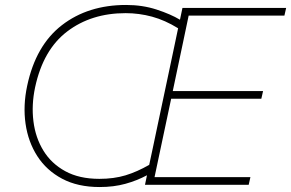

<svg xmlns="http://www.w3.org/2000/svg" viewBox="-20 -745 1174 774"><path d="M381.5 9Q293.5 9 230.5 -24.5Q167.5 -58 130.5 -115.5Q93.5 -173 83 -246.2Q72.5 -319.5 89.5 -399Q124 -562 229.5 -643.5Q335 -725 488.5 -725Q554.5 -725 611.2 -706.5Q668 -688 705.5 -665.5Q710.5 -689.5 715.5 -713H1133.5L1126.5 -682H740.5Q729.5 -629.5 719 -579.5Q708.5 -529.5 696.5 -473L676.5 -378H1040.5L1033.5 -347H670L647.5 -241Q635.5 -184.5 624.8 -134Q614 -83.5 603 -31H989.5L982.5 0H564.5Q568.5 -18.5 572.5 -38.5Q532.5 -17 485.5 -4Q438.5 9 381.5 9ZM121.5 -393Q106.5 -322 114.8 -256Q123 -190 155 -137.8Q187 -85.5 243.2 -54.8Q299.5 -24 380.5 -24Q439 -24 486 -38.2Q533 -52.5 581.5 -80.5Q589.5 -118 597.8 -156.8Q606 -195.5 615 -238.5L664.5 -472Q674 -516 682 -554.8Q690 -593.5 698 -631Q645.5 -663.5 593 -677.8Q540.5 -692 486.5 -692Q348 -692 251 -618.2Q154 -544.5 121.5 -393Z"/></svg>

Font: Commissioner Thin
Style: Italic
Weight: 100
Italic angle: -12°
Designer: Kostas Bartsokas
Foundry: Kostas Bartsokas
Version: Version 1.000; ttfautohint (v1.8.3)